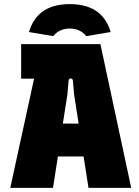

<svg xmlns="http://www.w3.org/2000/svg" viewBox="-20 -915 679 935"><path d="M30 0H238L262 -153H387L411 0H619L469 -700H83V-532H146ZM320 -895C199 -895 144 -836 121 -759L239 -739C260 -765 288 -776 320 -776C351 -776 379 -765 400 -739L519 -759C496 -836 441 -895 320 -895ZM286 -313 308 -453 314 -522C315 -537 334 -537 335 -522L341 -453L363 -313Z"/></svg>

Font: Finlandica Black
Style: Regular
Weight: 900
Designer: Niklas Ekholm, Juho Hiilivirta, Jaakko Suomalainen
Foundry: Helsinki Type Studio
Version: Version 2.000;Glyphs 3.2 (3202)